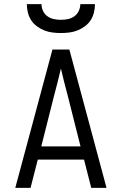

<svg xmlns="http://www.w3.org/2000/svg" viewBox="-20 -910 590 930"><path d="M54 0 234 -670H316L496 0H422L387 -137H163L128 0ZM370 -201 308 -447Q299 -479 291 -512Q283 -545 275 -578Q267 -545 259 -512Q251 -479 242 -447L180 -201ZM275 -750Q255 -750 234.5 -752.5Q214 -755 195 -762.5Q176 -770 159 -782.5Q142 -795 131 -812Q120 -829 115 -849.5Q110 -870 110 -890H181Q181 -873 188.5 -857Q196 -841 210 -831Q224 -821 241 -817.5Q258 -814 275 -814Q292 -814 309 -817.5Q326 -821 340 -831Q354 -841 361.5 -857Q369 -873 369 -890H440Q440 -870 435 -849.5Q430 -829 419 -812Q408 -795 391 -782.5Q374 -770 355 -762.5Q336 -755 315.5 -752.5Q295 -750 275 -750Z"/></svg>

Font: Lode Term
Style: Regular
Weight: 400
Monospace: yes
Designer: Belleve Invis
Foundry: Belleve Invis
Version: Version 29.2.0